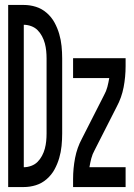

<svg xmlns="http://www.w3.org/2000/svg" viewBox="-20 -755 540 775"><path d="M13 0V-735H76Q101 -735 125 -727.5Q149 -720 168.5 -703Q188 -686 200 -664Q212 -642 219 -618Q226 -594 228.5 -569Q231 -544 231 -519V-216Q231 -191 228.5 -166Q226 -141 219 -117Q212 -93 200 -71Q188 -49 168.5 -32Q149 -15 125 -7.5Q101 0 76 0ZM76 -80Q91 -80 106 -85.5Q121 -91 131.5 -101.5Q142 -112 149.5 -126Q157 -140 161 -155Q165 -170 166.5 -185.5Q168 -201 168 -216V-519Q168 -534 166.5 -549.5Q165 -565 161 -580Q157 -595 149.5 -609Q142 -623 131.5 -633.5Q121 -644 106 -649.5Q91 -655 76 -655ZM275 0V-33Q275 -75 283 -117Q291 -159 311 -196L400 -371Q409 -387 413.5 -404.5Q418 -422 421 -440H275V-520H487V-488Q487 -445 479 -403Q471 -361 451 -324L362 -149Q353 -133 348.5 -115.5Q344 -98 341 -80H487V0Z"/></svg>

Font: Iosevka Curly Medium
Style: Regular
Weight: 500
Monospace: yes
Designer: Belleve Invis
Foundry: Belleve Invis
Version: Version 22.1.2; ttfautohint (v1.8.4)